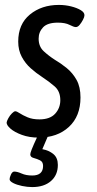

<svg xmlns="http://www.w3.org/2000/svg" viewBox="-20 -550 393 780"><path d="M137 9Q99 9 69 -2Q39 -13 22.5 -27.5Q6 -42 7 -53Q8 -59 14 -70Q20 -81 28.5 -89.5Q37 -98 42 -98Q48 -98 60 -90Q72 -82 92 -73.5Q112 -65 140 -65Q183 -65 204 -88Q225 -111 225 -143Q225 -179 202 -199Q179 -219 150 -238Q127 -253 105 -272.5Q83 -292 68.5 -319Q54 -346 54 -381Q54 -452 101.5 -491Q149 -530 219 -530Q245 -530 269 -524Q293 -518 308.5 -508.5Q324 -499 323 -487Q323 -481 317 -469.5Q311 -458 303.5 -449Q296 -440 288 -440Q280 -440 262.5 -449Q245 -458 215 -458Q173 -458 155 -439Q137 -420 137 -393Q137 -361 157.5 -342Q178 -323 203 -307Q227 -293 251 -273.5Q275 -254 291 -225.5Q307 -197 307 -154Q307 -78 260 -34.5Q213 9 137 9ZM111 210Q91 210 69.5 205.5Q48 201 33.5 193.5Q19 186 19 178Q19 171 24.5 159Q30 147 38 147Q50 147 68 155Q86 163 111 163Q155 163 155 124Q155 107 142 101Q129 95 116 91.5Q103 88 103 77Q103 72 109 56.5Q115 41 134 0H176L152 56Q179 61 197 76Q215 91 215 120Q215 161 187 185.5Q159 210 111 210Z"/></svg>

Font: Asap Condensed Condensed Regular
Style: Italic
Weight: 400
Width: 3
Italic angle: -6°
Designer: Pablo Cosgaya
Foundry: Omnibus-Type
Version: Version 3.001; ttfautohint (v1.8.4.7-5d5b)